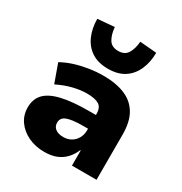

<svg xmlns="http://www.w3.org/2000/svg" viewBox="-182 -912 1001 1056"><g transform="rotate(30 318.5 -383.5)"><path d="M249 11Q191 11 145.5 -11Q100 -33 74 -70.5Q48 -108 48 -156Q48 -209 79 -242Q110 -275 177 -291Q244 -307 352 -307H416V-220H361Q328 -220 303.5 -217Q279 -214 262.5 -208Q246 -202 238 -191Q230 -180 230 -164Q230 -140 248 -126Q266 -112 299 -112Q325 -112 346.5 -124Q368 -136 381 -158.5Q394 -181 394 -210V-314Q394 -355 369 -370Q344 -385 292 -385Q254 -385 208 -374Q162 -363 111 -338L69 -455Q105 -475 146.5 -488Q188 -501 233 -508Q278 -515 324 -515Q404 -515 460 -491.5Q516 -468 545.5 -418Q575 -368 575 -287V0H419V-96H416Q402 -63 379.5 -39Q357 -15 325 -2Q293 11 249 11ZM323 -560Q261 -560 219.5 -587Q178 -614 157 -662Q136 -710 136 -769L242 -778Q246 -731 264 -702Q282 -673 323 -673Q364 -673 382 -702Q400 -731 404 -778L510 -769Q510 -710 489 -662Q468 -614 427 -587Q386 -560 323 -560Z"/></g></svg>

Font: Nunito Sans 8pt Black
Style: Regular
Weight: 900
Version: Version 3.101;gftools[0.9.27]